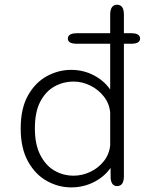

<svg xmlns="http://www.w3.org/2000/svg" viewBox="-20 -782 659 812"><path d="M267 -619Q267 -629.5 276.2 -635.5Q285.5 -641.5 305.5 -641.5H535Q554.5 -641.5 563.5 -635.5Q572.5 -629.5 572.5 -619Q572.5 -608.5 563.5 -602.8Q554.5 -597 535 -597H305.5Q285.5 -597 276.2 -602.5Q267 -608 267 -619ZM475 5Q451.5 5 448 -27L447.5 -72Q421.5 -34.5 377.2 -12Q333 10.5 281 10.5Q227 10.5 178 -16.8Q129 -44 98.2 -99.8Q67.5 -155.5 67.5 -239Q67.5 -323 98.2 -378Q129 -433 178 -459.8Q227 -486.5 281 -486.5Q332.5 -486.5 376.2 -463.8Q420 -441 446 -403.5V-720.5Q446 -741 453.5 -751.5Q461 -762 475 -762Q504 -762 504 -720.5V-36.5Q504 5 475 5ZM446 -167V-305Q443 -343.5 419.5 -373.5Q396 -403.5 361.8 -420.2Q327.5 -437 291.5 -437Q247.5 -437 210.2 -416.2Q173 -395.5 150.2 -352Q127.5 -308.5 127.5 -239Q127.5 -171.5 150.2 -126.8Q173 -82 210.2 -60.5Q247.5 -39 291.5 -39Q327.5 -39 361.5 -55Q395.5 -71 418.8 -100Q442 -129 446 -167Z"/></svg>

Font: Sono Monospace Light
Style: Regular
Weight: 300
Version: Version 2.112